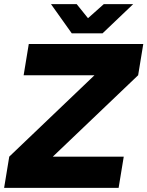

<svg xmlns="http://www.w3.org/2000/svg" viewBox="-28 -914 717 934"><path d="M17 -152 439 -555 644 -548 229 -152ZM-8 0 17 -152H574L549 0ZM87 -548 112 -700H669L644 -548ZM322 -752V-756L477 -894H620L471 -752ZM321 -752 220 -894H345L456 -756L455 -752Z"/></svg>

Font: Figtree Light ExtraBold
Style: Italic
Weight: 800
Italic angle: -9.5°
Version: Version 2.001;gftools[0.9.30]